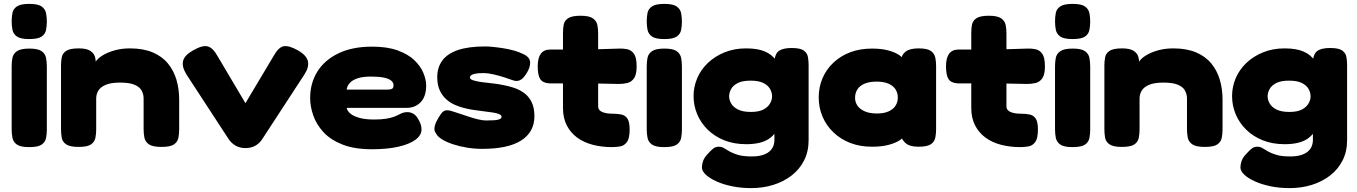

<svg xmlns="http://www.w3.org/2000/svg" viewBox="-20 -748 6984 988"><path d="M130 9Q85 9 66.5 -4.5Q48 -18 44 -39Q40 -60 40 -82V-408Q40 -430 44 -450.5Q48 -471 67 -484.5Q86 -498 131 -498Q176 -498 194.5 -484.5Q213 -471 217 -450Q221 -429 221 -406V-81Q221 -59 217 -38Q213 -17 194.5 -4Q176 9 130 9ZM130 -547Q85 -547 66.5 -560.5Q48 -574 44 -595Q40 -616 40 -638Q40 -661 44 -681.5Q48 -702 67 -715Q86 -728 131 -728Q176 -728 194.5 -714.5Q213 -701 217 -680Q221 -659 221 -637Q221 -615 217 -594Q213 -573 194.5 -560Q176 -547 130 -547Z M384 8Q339 8 320 -5.5Q301 -19 297.5 -40Q294 -61 294 -83V-412Q294 -434 298 -454Q302 -474 321 -486.5Q340 -499 385 -499Q425 -499 443.5 -487Q462 -475 467.5 -459Q473 -443 472.5 -429.5Q472 -416 474 -415L467 -410Q465 -422 477.5 -437.5Q490 -453 515 -467Q540 -481 574 -490Q608 -499 649 -499Q717 -499 765.5 -478.5Q814 -458 844 -421.5Q874 -385 888 -337.5Q902 -290 902 -236V-82Q902 -60 898 -39Q894 -18 875.5 -5Q857 8 811 8Q765 8 746 -5.5Q727 -19 723 -40Q719 -61 719 -83V-241Q719 -264 708.5 -282.5Q698 -301 672 -312Q646 -323 598 -323Q551 -323 524 -311.5Q497 -300 486 -281.5Q475 -263 475 -241V-82Q475 -60 471 -39Q467 -18 448.5 -5Q430 8 384 8Z M1243 14Q1215 14 1193.5 2Q1172 -10 1158 -30L940 -364Q915 -404 922 -434Q929 -464 974 -489Q1021 -516 1048 -509.5Q1075 -503 1099 -460L1243 -217L1388 -460Q1413 -505 1439.5 -510Q1466 -515 1513 -489Q1558 -463 1564.5 -432.5Q1571 -402 1546 -364L1328 -30Q1315 -10 1293.5 2Q1272 14 1243 14Z M1894 20Q1803 20 1741.5 -4.5Q1680 -29 1644 -68.5Q1608 -108 1592 -154Q1576 -200 1576 -243Q1576 -320 1613 -379.5Q1650 -439 1721.5 -473.5Q1793 -508 1895 -508Q1973 -508 2026.5 -488.5Q2080 -469 2112 -438.5Q2144 -408 2158.5 -373Q2173 -338 2173 -308Q2173 -252 2145 -222.5Q2117 -193 2073 -193H1764Q1767 -177 1783 -163.5Q1799 -150 1829.5 -141.5Q1860 -133 1905 -133Q1942 -133 1966 -137Q1990 -141 2005.5 -146.5Q2021 -152 2032 -158Q2043 -164 2053 -167.5Q2063 -171 2076 -171Q2094 -171 2109 -161.5Q2124 -152 2136 -128Q2143 -115 2146 -104Q2149 -93 2149 -82Q2149 -52 2118 -29Q2087 -6 2030 7Q1973 20 1894 20ZM1764 -287H1975Q1989 -287 1997 -291Q2005 -295 2005 -309Q2005 -324 1992 -334Q1979 -344 1953.5 -349Q1928 -354 1889 -354Q1847 -354 1820 -345Q1793 -336 1779.5 -320.5Q1766 -305 1764 -287Z M2462 18Q2421 18 2382 11.5Q2343 5 2310 -6Q2277 -17 2254.5 -31Q2232 -45 2224 -61Q2214 -73 2215.5 -89Q2217 -105 2226.5 -124Q2236 -143 2250 -163Q2263 -181 2280 -180.5Q2297 -180 2315 -173Q2332 -168 2353.5 -160.5Q2375 -153 2398.5 -145.5Q2422 -138 2443.5 -133Q2465 -128 2482 -128Q2528 -128 2544.5 -132.5Q2561 -137 2561 -147Q2561 -155 2549 -160.5Q2537 -166 2516.5 -169Q2496 -172 2471.5 -175Q2447 -178 2422.5 -181.5Q2398 -185 2377 -190Q2350 -196 2324 -207Q2298 -218 2277 -236.5Q2256 -255 2243 -283Q2230 -311 2230 -351Q2230 -401 2256 -436.5Q2282 -472 2336.5 -490.5Q2391 -509 2476 -509Q2494 -509 2518.5 -506.5Q2543 -504 2571 -499.5Q2599 -495 2624.5 -488Q2650 -481 2670 -471Q2707 -455 2708 -427Q2709 -399 2687 -367Q2672 -343 2656 -335.5Q2640 -328 2622 -334Q2603 -341 2575 -350Q2547 -359 2518.5 -365.5Q2490 -372 2469 -372Q2439 -372 2424 -368.5Q2409 -365 2403.5 -360Q2398 -355 2398 -350Q2398 -340 2415.5 -334.5Q2433 -329 2459 -325.5Q2485 -322 2514 -319Q2543 -316 2566 -311Q2595 -306 2624 -296.5Q2653 -287 2677 -269.5Q2701 -252 2715.5 -223Q2730 -194 2730 -150Q2730 -69 2662.5 -25.5Q2595 18 2462 18Z M3129 9Q3076 9 3030 -3Q2984 -15 2950 -40Q2916 -65 2896.5 -103Q2877 -141 2877 -192V-580Q2877 -603 2881 -622.5Q2885 -642 2904 -654.5Q2923 -667 2968 -667Q3012 -667 3031 -653.5Q3050 -640 3054 -619Q3058 -598 3058 -576V-201Q3058 -190 3064 -182.5Q3070 -175 3080.5 -171Q3091 -167 3103.5 -165Q3116 -163 3130 -163Q3156 -163 3176.5 -159Q3197 -155 3208.5 -138Q3220 -121 3220 -81Q3220 -36 3206 -17Q3192 2 3171 5.5Q3150 9 3129 9ZM2811 -493H3003L3166 -498Q3188 -499 3208.5 -494.5Q3229 -490 3242.5 -471Q3256 -452 3256 -406Q3256 -364 3242.5 -345Q3229 -326 3208.5 -321Q3188 -316 3165 -316L3013 -319H2807Q2773 -321 2760 -341Q2747 -361 2747 -407Q2747 -450 2763 -471.5Q2779 -493 2811 -493Z M3398 9Q3353 9 3334.5 -4.5Q3316 -18 3312 -39Q3308 -60 3308 -82V-408Q3308 -430 3312 -450.5Q3316 -471 3335 -484.5Q3354 -498 3399 -498Q3444 -498 3462.5 -484.5Q3481 -471 3485 -450Q3489 -429 3489 -406V-81Q3489 -59 3485 -38Q3481 -17 3462.5 -4Q3444 9 3398 9ZM3398 -547Q3353 -547 3334.5 -560.5Q3316 -574 3312 -595Q3308 -616 3308 -638Q3308 -661 3312 -681.5Q3316 -702 3335 -715Q3354 -728 3399 -728Q3444 -728 3462.5 -714.5Q3481 -701 3485 -680Q3489 -659 3489 -637Q3489 -615 3485 -594Q3481 -573 3462.5 -560Q3444 -547 3398 -547Z M3845 220Q3793 220 3747 210.5Q3701 201 3666 185Q3631 169 3611.5 150.5Q3592 132 3592 114Q3592 98 3598 80.5Q3604 63 3621 45Q3640 24 3651.5 15.5Q3663 7 3679 7Q3694 7 3706 14.5Q3718 22 3734.5 31.5Q3751 41 3777.5 49Q3804 57 3848 57Q3880 57 3902 50.5Q3924 44 3938 32.5Q3952 21 3958.5 5.5Q3965 -10 3965 -28V-437Q3969 -474 3990 -487.5Q4011 -501 4054 -501Q4098 -501 4116 -488Q4134 -475 4137.5 -454.5Q4141 -434 4141 -412V-27Q4141 32 4117.5 78Q4094 124 4053 155.5Q4012 187 3959 203.5Q3906 220 3845 220ZM3820 -6Q3757 -6 3707 -26Q3657 -46 3621.5 -81Q3586 -116 3567.5 -160.5Q3549 -205 3549 -254Q3549 -301 3567.5 -345Q3586 -389 3622 -423.5Q3658 -458 3708 -478.5Q3758 -499 3820 -499Q3880 -499 3917.5 -482.5Q3955 -466 3975.5 -434Q3996 -402 4003.5 -356Q4011 -310 4011 -251Q4011 -173 3995 -118Q3979 -63 3938 -34.5Q3897 -6 3820 -6ZM3844 -172Q3885 -172 3908.5 -184.5Q3932 -197 3942.5 -215.5Q3953 -234 3953 -252Q3953 -272 3942.5 -290.5Q3932 -309 3908 -321Q3884 -333 3842 -333Q3800 -333 3776 -320.5Q3752 -308 3742 -289.5Q3732 -271 3732 -252Q3732 -234 3742.5 -215.5Q3753 -197 3777.5 -184.5Q3802 -172 3844 -172Z M4706 7Q4661 7 4640 -11.5Q4619 -30 4618 -50H4634Q4627 -37 4606 -24Q4585 -11 4550.5 -2Q4516 7 4467 7Q4405 7 4355 -12.5Q4305 -32 4268.5 -67Q4232 -102 4212.5 -148Q4193 -194 4193 -247Q4193 -300 4212.5 -345.5Q4232 -391 4268.5 -425.5Q4305 -460 4355 -479Q4405 -498 4467 -498Q4515 -498 4549 -489Q4583 -480 4604 -466.5Q4625 -453 4633 -439H4618Q4618 -465 4639.5 -482Q4661 -499 4707 -499Q4752 -499 4770.5 -485.5Q4789 -472 4793 -451Q4797 -430 4797 -408V-83Q4797 -61 4793 -40Q4789 -19 4770.5 -6Q4752 7 4706 7ZM4493 -164Q4529 -164 4553 -175Q4577 -186 4588.5 -204.5Q4600 -223 4600 -246Q4600 -270 4588 -288.5Q4576 -307 4552 -317.5Q4528 -328 4491 -328Q4454 -328 4429 -317.5Q4404 -307 4392 -288Q4380 -269 4380 -245Q4380 -222 4392.5 -204Q4405 -186 4430 -175Q4455 -164 4493 -164Z M5230 9Q5177 9 5131 -3Q5085 -15 5051 -40Q5017 -65 4997.5 -103Q4978 -141 4978 -192V-580Q4978 -603 4982 -622.5Q4986 -642 5005 -654.5Q5024 -667 5069 -667Q5113 -667 5132 -653.5Q5151 -640 5155 -619Q5159 -598 5159 -576V-201Q5159 -190 5165 -182.5Q5171 -175 5181.5 -171Q5192 -167 5204.5 -165Q5217 -163 5231 -163Q5257 -163 5277.5 -159Q5298 -155 5309.5 -138Q5321 -121 5321 -81Q5321 -36 5307 -17Q5293 2 5272 5.5Q5251 9 5230 9ZM4912 -493H5104L5267 -498Q5289 -499 5309.5 -494.5Q5330 -490 5343.5 -471Q5357 -452 5357 -406Q5357 -364 5343.5 -345Q5330 -326 5309.5 -321Q5289 -316 5266 -316L5114 -319H4908Q4874 -321 4861 -341Q4848 -361 4848 -407Q4848 -450 4864 -471.5Q4880 -493 4912 -493Z M5499 9Q5454 9 5435.5 -4.5Q5417 -18 5413 -39Q5409 -60 5409 -82V-408Q5409 -430 5413 -450.5Q5417 -471 5436 -484.5Q5455 -498 5500 -498Q5545 -498 5563.5 -484.5Q5582 -471 5586 -450Q5590 -429 5590 -406V-81Q5590 -59 5586 -38Q5582 -17 5563.5 -4Q5545 9 5499 9ZM5499 -547Q5454 -547 5435.5 -560.5Q5417 -574 5413 -595Q5409 -616 5409 -638Q5409 -661 5413 -681.5Q5417 -702 5436 -715Q5455 -728 5500 -728Q5545 -728 5563.5 -714.5Q5582 -701 5586 -680Q5590 -659 5590 -637Q5590 -615 5586 -594Q5582 -573 5563.5 -560Q5545 -547 5499 -547Z M5753 8Q5708 8 5689 -5.5Q5670 -19 5666.5 -40Q5663 -61 5663 -83V-412Q5663 -434 5667 -454Q5671 -474 5690 -486.5Q5709 -499 5754 -499Q5794 -499 5812.5 -487Q5831 -475 5836.5 -459Q5842 -443 5841.5 -429.5Q5841 -416 5843 -415L5836 -410Q5834 -422 5846.5 -437.5Q5859 -453 5884 -467Q5909 -481 5943 -490Q5977 -499 6018 -499Q6086 -499 6134.5 -478.5Q6183 -458 6213 -421.5Q6243 -385 6257 -337.5Q6271 -290 6271 -236V-82Q6271 -60 6267 -39Q6263 -18 6244.5 -5Q6226 8 6180 8Q6134 8 6115 -5.5Q6096 -19 6092 -40Q6088 -61 6088 -83V-241Q6088 -264 6077.5 -282.5Q6067 -301 6041 -312Q6015 -323 5967 -323Q5920 -323 5893 -311.5Q5866 -300 5855 -281.5Q5844 -263 5844 -241V-82Q5844 -60 5840 -39Q5836 -18 5817.5 -5Q5799 8 5753 8Z M6616 220Q6564 220 6518 210.5Q6472 201 6437 185Q6402 169 6382.5 150.5Q6363 132 6363 114Q6363 98 6369 80.5Q6375 63 6392 45Q6411 24 6422.5 15.5Q6434 7 6450 7Q6465 7 6477 14.5Q6489 22 6505.5 31.5Q6522 41 6548.5 49Q6575 57 6619 57Q6651 57 6673 50.5Q6695 44 6709 32.5Q6723 21 6729.5 5.5Q6736 -10 6736 -28V-437Q6740 -474 6761 -487.5Q6782 -501 6825 -501Q6869 -501 6887 -488Q6905 -475 6908.5 -454.5Q6912 -434 6912 -412V-27Q6912 32 6888.5 78Q6865 124 6824 155.5Q6783 187 6730 203.5Q6677 220 6616 220ZM6591 -6Q6528 -6 6478 -26Q6428 -46 6392.5 -81Q6357 -116 6338.5 -160.5Q6320 -205 6320 -254Q6320 -301 6338.5 -345Q6357 -389 6393 -423.5Q6429 -458 6479 -478.5Q6529 -499 6591 -499Q6651 -499 6688.5 -482.5Q6726 -466 6746.5 -434Q6767 -402 6774.5 -356Q6782 -310 6782 -251Q6782 -173 6766 -118Q6750 -63 6709 -34.5Q6668 -6 6591 -6ZM6615 -172Q6656 -172 6679.5 -184.5Q6703 -197 6713.5 -215.5Q6724 -234 6724 -252Q6724 -272 6713.5 -290.5Q6703 -309 6679 -321Q6655 -333 6613 -333Q6571 -333 6547 -320.5Q6523 -308 6513 -289.5Q6503 -271 6503 -252Q6503 -234 6513.5 -215.5Q6524 -197 6548.5 -184.5Q6573 -172 6615 -172Z"/></svg>

Font: Fredoka SemiExpanded
Style: Bold
Weight: 700
Width: 6
Designer: Ben Nathan
Foundry: Milena B. Brandão, Ben Nathan
Version: Version 2.001